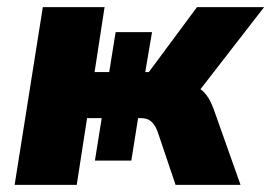

<svg xmlns="http://www.w3.org/2000/svg" viewBox="-20 -518 760 538"><path d="M21 0 100 -498H273L245 -316H286L304 -428H406L387 -316H397L532 -498H720L520 -240L495 -286Q522 -282 538 -271Q554 -260 564 -243.5Q574 -227 582 -203L654 0H472L423 -145Q418 -160 411 -169.5Q404 -179 395.5 -183Q387 -187 373 -187H356L369 -200L348 -68H246L265 -187H224L195 0Z"/></svg>

Font: Nunito Sans 10pt SemiCondensed Black
Style: Italic
Weight: 900
Width: 4
Italic angle: -9°
Designer: Vernon Adams
Foundry: Vernon Adams
Version: Version 3.101;gftools[0.9.27]